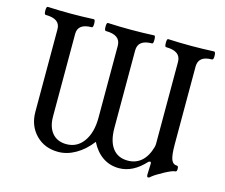

<svg xmlns="http://www.w3.org/2000/svg" viewBox="-98 -798 1113 949"><g transform="rotate(15 459.0 -323.0)"><path d="M731 20Q725.1 20 725.1 5.9Q727.1 -28.3 727.1 -47.9Q727.1 -58.1 722.2 -58.1Q718.8 -58.1 712.9 -54.2Q651.4 13.2 580.1 13.2Q533.2 13.2 496.8 -11.7Q460.4 -36.6 437 -83Q401.9 -37.1 358.2 -12Q314.5 13.2 269 13.2Q199.2 13.2 154.5 -32.7Q109.9 -78.6 109.9 -149.9V-571.8Q109.9 -625 35.2 -625Q27.8 -625 27.8 -645.5Q27.8 -666 35.2 -666Q93.8 -663.1 152.8 -663.1Q212.4 -663.1 271 -666Q277.8 -666 278.1 -645.5Q278.3 -625 271 -625Q200.2 -625 200.2 -571.8V-149.9Q200.2 -95.2 226.3 -64.7Q252.4 -34.2 298.8 -34.2Q353.5 -34.2 386.2 -79.8Q418.9 -125.5 418.9 -202.1V-569.8Q418.9 -625 342.8 -625Q335.9 -625 335.9 -645.5Q335.9 -666 342.8 -666Q401.4 -663.1 460.9 -663.1Q520 -663.1 580.1 -666Q585.9 -666 586.2 -645.5Q586.4 -625 580.1 -625Q507.8 -625 507.8 -569.8V-173.8Q507.8 -106 534.9 -70.1Q562 -34.2 612.8 -34.2Q654.3 -34.2 682.9 -59.8Q711.4 -85.4 725.1 -134.8Q727.1 -144.5 727.1 -150.9V-569.8Q727.1 -625 650.9 -625Q644.5 -625 644.5 -645.5Q644.5 -666 650.9 -666Q709.5 -663.1 769 -663.1Q827.6 -663.1 886.2 -666Q893.6 -666 894 -645.5Q894.5 -625 886.2 -625Q816.9 -625 816.9 -569.8V-171.9Q816.9 -116.7 825.4 -95Q834 -73.2 855 -73.2Q862.3 -73.2 862.3 -58.6Q862.3 -43.9 855 -43.9Q840.8 -43.9 801.8 -22.9Q762.7 -2 744.1 13.2Q738.8 20 731 20Z"/></g></svg>

Font: Junicode SmCond Medium
Style: Regular
Weight: 500
Width: 4
Designer: Peter S. Baker
Version: Version 2.206